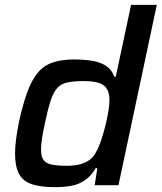

<svg xmlns="http://www.w3.org/2000/svg" viewBox="-20 -763 666 791"><path d="M207 8Q148 8 111.5 -4Q75 -16 58.5 -46.5Q42 -77 42 -130Q42 -155 46 -187.5Q50 -220 58 -260Q75 -337 93.5 -386.5Q112 -436 137 -465Q162 -494 198.5 -506Q235 -518 286 -518Q329 -518 362.5 -512Q396 -506 418.5 -490.5Q441 -475 451 -447H457L520 -743H626L468 0H370L381 -70H374Q355 -37 328.5 -19.5Q302 -2 271 3Q240 8 207 8ZM255 -80Q288 -80 311 -86.5Q334 -93 350 -105Q366 -117 376 -137Q384 -150 391.5 -170.5Q399 -191 406 -215Q413 -239 418.5 -264Q424 -289 427.5 -311.5Q431 -334 431 -350Q431 -393 407.5 -411Q384 -429 326 -429Q284 -429 258 -423.5Q232 -418 216 -400.5Q200 -383 188.5 -348Q177 -313 165 -255Q157 -219 153 -192.5Q149 -166 149 -147Q149 -118 159 -104Q169 -90 193 -85Q217 -80 255 -80Z"/></svg>

Font: Saira Thin Medium
Style: Italic
Weight: 500
Italic angle: -12°
Version: Version 1.101